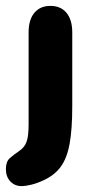

<svg xmlns="http://www.w3.org/2000/svg" viewBox="-51 -433 313 651"><path d="M194 -72V-323Q194 -366 174.5 -389.5Q155 -413 120 -413Q85 -413 65.5 -389.5Q46 -366 46 -323V-11Q46 29 39 48Q32 67 14 79Q-5 92 -18 103.5Q-31 115 -31 141Q-31 166 -16 182Q-1 198 22 198Q36 198 56 193Q76 188 95 179Q133 162 154.5 133Q176 104 185 54.5Q194 5 194 -72Z"/></svg>

Font: Beiruti Black
Style: Regular
Weight: 900
Designer: Arlette Boutros
Foundry: Boutros
Version: Version 1.41